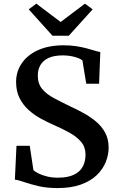

<svg xmlns="http://www.w3.org/2000/svg" viewBox="-20 -994 634 1026"><path d="M287 11Q229 11 184 0.2Q139 -10.5 107.5 -21.5Q76 -32.5 59.5 -34L68 -215H139L158.5 -85Q168.5 -75.5 187.5 -66.2Q206.5 -57 232.5 -50.8Q258.5 -44.5 289 -44.5Q341.5 -44.5 374 -59.8Q406.5 -75 421.8 -103Q437 -131 437 -167.5Q437 -207.5 414.2 -235Q391.5 -262.5 352.2 -284.5Q313 -306.5 262 -328.5Q231.5 -342 197.5 -360.5Q163.5 -379 133.8 -405.5Q104 -432 85 -469Q66 -506 66 -556.5Q66 -611 95.8 -655.2Q125.5 -699.5 182 -725.5Q238.5 -751.5 319 -752Q357.5 -752 388.8 -747Q420 -742 444.8 -735.2Q469.5 -728.5 487.2 -723Q505 -717.5 516 -716L509.5 -546.5H441L420.5 -670.5Q415 -676.5 400 -682.8Q385 -689 363.5 -693.5Q342 -698 315.5 -698Q270 -698 240.5 -684.8Q211 -671.5 196.5 -647.2Q182 -623 182 -590Q182 -547 205 -519Q228 -491 268 -469.8Q308 -448.5 357.5 -424.5Q391.5 -409 427 -389.5Q462.5 -370 493 -344.5Q523.5 -319 542 -285Q560.5 -251 560.5 -205Q560.5 -167 545.2 -128.5Q530 -90 497.5 -58.5Q465 -27 412.8 -8Q360.5 11 287 11ZM260.5 -803 133.5 -944 174 -974.5 304 -876.5 434 -974.5 475 -944 347.5 -803Z"/></svg>

Font: Merriweather 28pt SemiBold
Style: Regular
Weight: 600
Version: Version 2.100